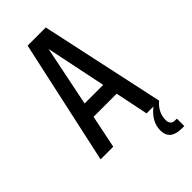

<svg xmlns="http://www.w3.org/2000/svg" viewBox="-266 -740 986 986"><g transform="rotate(-45 226.5 -247.5)"><path d="M392 93Q392 129 426 129H438V183H421Q335 183 335 112Q335 48 397 0H347L310 -180H142L105 0H13L161 -678H293L439 0H438Q392 39 392 93ZM158 -261H293L225 -590Z"/></g></svg>

Font: Khand Medium
Style: Regular
Weight: 500
Designer: Devanagari: Sanchit Sawaria, Jyotish Sonowal; Latin: Satya Rajpurohit
Foundry: Indian Type Foundry
Version: Version 1.100;PS 1.0;hotconv 1.0.78;makeotf.lib2.5.61930; tt